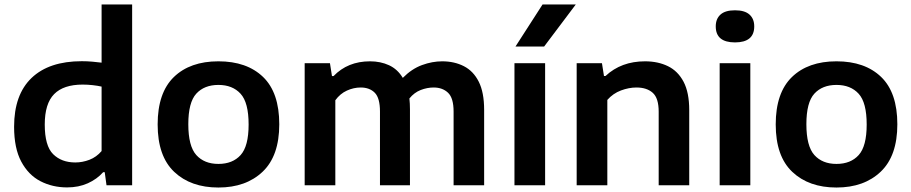

<svg xmlns="http://www.w3.org/2000/svg" viewBox="-20 -828 4073 858"><path d="M280 9.5Q214.5 9.5 160.8 -18.2Q107 -46 75 -105.8Q43 -165.5 43 -261.5Q43 -405 121.2 -479.8Q199.5 -554.5 345.5 -554.5Q369 -554.5 392 -552.5Q415 -550.5 434 -548V-808H570.5V0H456L448 -58.5H441Q413.5 -27.5 372.5 -9Q331.5 9.5 280 9.5ZM316.5 -102Q348.5 -102 379.8 -114Q411 -126 434 -153V-441Q416.5 -445 394.2 -447.5Q372 -450 349.5 -450Q264 -450 222 -407.5Q180 -365 180 -271.5Q180 -176 217.5 -139Q255 -102 316.5 -102Z M956 10Q832.5 10 758.5 -60Q684.5 -130 684.5 -272Q684.5 -413.5 757 -483.8Q829.5 -554 956 -554Q1083 -554 1155.5 -484.2Q1228 -414.5 1228 -272.5Q1228 -131.5 1153.8 -60.8Q1079.5 10 956 10ZM956 -95.5Q1019.5 -95.5 1055.2 -135Q1091 -174.5 1091 -271.5Q1091 -370 1055 -409.2Q1019 -448.5 956 -448.5Q893 -448.5 857.2 -409.5Q821.5 -370.5 821.5 -273Q821.5 -175 857.2 -135.2Q893 -95.5 956 -95.5Z M1341.5 0V-545.5H1454.5L1463.5 -488H1470.5Q1534 -554 1633.5 -554Q1680.5 -554 1718.5 -536.5Q1756.5 -519 1780 -480Q1820 -520.5 1865.8 -537.2Q1911.5 -554 1956 -554Q2010.5 -554 2053 -532.2Q2095.5 -510.5 2119.5 -462.8Q2143.5 -415 2143.5 -337V0H2007V-329.5Q2007 -390 1982.2 -413.5Q1957.5 -437 1918 -437Q1889 -437 1860 -425.8Q1831 -414.5 1809.5 -388Q1812 -365.5 1812 -339.5V0H1678V-329.5Q1678 -390 1654.8 -413.5Q1631.5 -437 1592 -437Q1560.5 -437 1530.2 -423.2Q1500 -409.5 1478.5 -380V0Z M2279 0V-545.5H2416V0ZM2283.5 -620 2404.5 -808H2553L2411.5 -620Z M2557 0V-545.5H2670L2679 -488.5H2686Q2756 -554 2862.5 -554Q2920.5 -554 2965 -532.2Q3009.5 -510.5 3034.8 -462.5Q3060 -414.5 3060 -336V0H2923.5V-329Q2923.5 -389.5 2897 -413.2Q2870.5 -437 2824 -437Q2790.5 -437 2755 -423.8Q2719.5 -410.5 2694 -381.5V0Z M3196 0V-545.5H3333V0ZM3264.5 -638.5Q3178.5 -638.5 3178.5 -710Q3178.5 -744 3199.8 -763Q3221 -782 3264.5 -782Q3308 -782 3329.2 -763Q3350.5 -744 3350.5 -710Q3350.5 -638.5 3264.5 -638.5Z M3718 10Q3594.5 10 3520.5 -60Q3446.5 -130 3446.5 -272Q3446.5 -413.5 3519 -483.8Q3591.5 -554 3718 -554Q3845 -554 3917.5 -484.2Q3990 -414.5 3990 -272.5Q3990 -131.5 3915.8 -60.8Q3841.5 10 3718 10ZM3718 -95.5Q3781.5 -95.5 3817.2 -135Q3853 -174.5 3853 -271.5Q3853 -370 3817 -409.2Q3781 -448.5 3718 -448.5Q3655 -448.5 3619.2 -409.5Q3583.5 -370.5 3583.5 -273Q3583.5 -175 3619.2 -135.2Q3655 -95.5 3718 -95.5Z"/></svg>

Font: Encode Sans SemiExpanded SemiExpanded SemiBold
Style: Regular
Weight: 600
Width: 6
Designer: Multiple Designers
Foundry: Impallari Type
Version: Version 3.000; ttfautohint (v1.8.3) -l 8 -r 50 -G 200 -x 14 